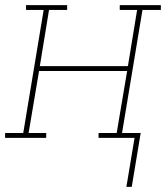

<svg xmlns="http://www.w3.org/2000/svg" viewBox="-38 -540 658 752"><path d="M457 192 489 0H348V-19H419L460 -262H115L74 -19H143V0H-18V-19H53L133 -501H64V-520H225V-501H154L118 -281H463L499 -501H431V-520H592V-501H520L440 -19H513L478 192Z"/></svg>

Font: Iosevka Etoile Thin Oblique
Style: Regular
Weight: 100
Italic angle: -9°
Designer: Belleve Invis
Foundry: Belleve Invis
Version: Version 15.5.2; ttfautohint (v1.8.4)